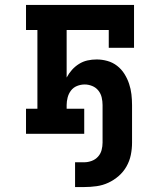

<svg xmlns="http://www.w3.org/2000/svg" viewBox="-20 -540 640 775"><path d="M320 215H283V115H320Q335 115 350 109.5Q365 104 375.5 92.5Q386 81 390 66Q394 51 394 36V-116Q394 -131 390.5 -146.5Q387 -162 377 -174.5Q367 -187 352 -193Q337 -199 322 -199Q306 -199 291 -193Q276 -187 266.5 -174.5Q257 -162 253 -146.5Q249 -131 249 -116V-101H320V0H85V-101H131V-419H85V-520H521V-347H419V-419H249V-227Q258 -244 270.5 -258Q283 -272 299 -282Q315 -292 333 -296Q351 -300 370 -300Q392 -300 413.5 -294Q435 -288 452.5 -274.5Q470 -261 482 -242Q494 -223 501 -202Q508 -181 510.5 -159.5Q513 -138 513 -116V36Q513 61 508 85.5Q503 110 490.5 132Q478 154 459 170.5Q440 187 417.5 197.5Q395 208 370 211.5Q345 215 320 215Z"/></svg>

Font: Iosevka Plex Etoile
Style: Bold
Weight: 700
Designer: Belleve Invis
Foundry: Belleve Invis
Version: Version 25.1.1; ttfautohint (v1.8.4)